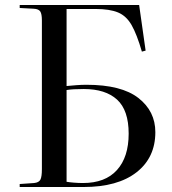

<svg xmlns="http://www.w3.org/2000/svg" viewBox="-20 -750 688 770"><path d="M59 0V-12L117 -16Q136 -18 142 -29.5Q148 -41 148 -72V-668Q148 -694 141.5 -704Q135 -714 115 -715L59 -718V-730H538L564 -547L549 -543Q529 -612 508 -649Q487 -686 453.5 -700Q420 -714 363 -714H247V-405Q269 -407 287.5 -408.5Q306 -410 327 -410Q467 -410 535 -357Q603 -304 603 -220Q603 -118 527.5 -59Q452 0 315 0ZM313 -16Q402 -16 449 -68Q496 -120 496 -214Q496 -308 449.5 -350.5Q403 -393 316 -393Q272 -393 247 -389V-21Q258 -19 276.5 -17.5Q295 -16 313 -16Z"/></svg>

Font: Display Regular
Style: Regular
Weight: 400
Designer: Latin by Veronika Burian and Jose Scaglione. Greek by Irene Vlachou. Cyrillic by Vera Evstafieva.
Foundry: TypeTogether
Version: Version 3.002